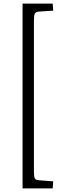

<svg xmlns="http://www.w3.org/2000/svg" viewBox="-20 -832 355 1064"><path d="M105 212V-812H272L275 -773L197 -768Q177 -766 172.5 -755.5Q168 -745 168 -717V118Q168 147 173 156.5Q178 166 197 167L275 173L272 212Z"/></svg>

Font: Literata 12pt Light
Style: Regular
Weight: 300
Designer: Latin by Veronika Burian and Jose Scaglione. Greek by Irene Vlachou. Cyrillic by Vera Evstafieva.
Foundry: TypeTogether
Version: Version 3.002